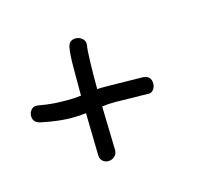

<svg xmlns="http://www.w3.org/2000/svg" viewBox="-48 -331 358 324"><g transform="rotate(-15 131.5 -169.0)"><path d="M213.4 -168.9Q213.4 -162.6 209.5 -158Q205.6 -153.3 199.2 -154.3Q188 -154.3 169.4 -154.8Q150.9 -155.3 144 -155.3Q130.9 -155.3 120.1 -153.8L122.1 -77.1Q122.1 -70.3 117.4 -66.2Q112.8 -62 106.4 -62Q100.6 -62 96.4 -65.9Q92.3 -69.8 92.3 -77.1L90.8 -149.9Q79.1 -148.4 65.9 -148.4Q43.9 -148.4 15.1 -154.3Q0 -156.7 0 -168.9Q0 -175.3 4.2 -179.9Q8.3 -184.6 15.1 -183.6Q31.2 -180.7 43 -179.9Q54.7 -179.2 66.4 -179.2Q79.6 -179.2 90.3 -180.7Q90.3 -204.6 90.3 -228.3Q90.3 -252 92.5 -264.2Q94.7 -276.4 106.4 -276.4Q112.8 -276.4 117.9 -272Q123 -267.6 122.1 -260.7Q120.6 -252.4 120.1 -232.2Q119.6 -211.9 119.6 -207.5V-184.1Q123.5 -184.6 128.4 -184.6Q133.3 -184.6 136.2 -184.6Q145.5 -184.6 169.7 -184.1Q193.8 -183.6 199.2 -183.6Q213.4 -182.6 213.4 -168.9Z"/></g></svg>

Font: Shan Inle Unicode
Style: Normal
Weight: 400
Version: 2.0 Jan 1st, 2014